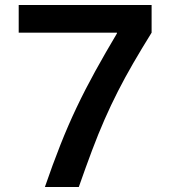

<svg xmlns="http://www.w3.org/2000/svg" viewBox="-20 -750 683 770"><path d="M160 0Q191 -90 222 -168.5Q253 -247 287.5 -319.5Q322 -392 362 -464.5Q402 -537 449 -616V-619H55V-730H588V-619Q547 -553 514 -496Q481 -439 453 -384Q425 -329 399.5 -271Q374 -213 349 -146.5Q324 -80 296 0Z"/></svg>

Font: M PLUS 2 Thin SemiBold
Style: Regular
Weight: 600
Version: Version 1.001